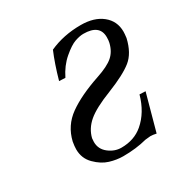

<svg xmlns="http://www.w3.org/2000/svg" viewBox="-114 -538 625 646"><g transform="rotate(-30 198.0 -215.0)"><path d="M360 -140 321 2Q308 -1 298 -1Q294 -1 278 1Q236 12 186 12Q161 12 134.5 4Q108 -4 84 -28Q60 -52 60 -87Q60 -99 63 -116Q76 -171 121.5 -203.5Q167 -236 244 -262Q289 -277 309 -294.5Q329 -312 336 -342Q338 -350 338 -363Q338 -412 275 -412Q261 -412 242 -405.5Q223 -399 195 -375Q167 -351 149 -314L125 -315Q142 -375 160 -417Q215 -442 282 -442Q334 -442 365 -417Q396 -392 396 -351Q396 -343 394 -327Q382 -275 351.5 -250.5Q321 -226 253 -199Q189 -174 161 -150Q133 -126 125 -93Q125 -90 124.5 -85.5Q124 -81 124 -79Q124 -51 146.5 -33.5Q169 -16 195 -16Q245 -16 279 -45Q320 -80 337 -141Z"/></g></svg>

Font: Linux Libertine O
Style: Italic
Weight: 400
Italic angle: -12°
Designer: Philipp H. Poll
Foundry: Philipp H. Poll
Version: Version 5.1.6